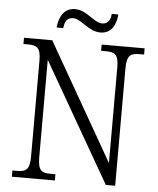

<svg xmlns="http://www.w3.org/2000/svg" viewBox="-59 -933 807 983"><g transform="rotate(5 344.5 -441.5)"><path d="M426 -775C484 -775 506 -825 510 -875H476C473 -848 465 -822 431 -822C387 -822 350 -883 287 -883C227 -883 205 -830 201 -781H235C238 -809 246 -836 281 -836C324 -836 363 -775 426 -775ZM39 0H260V-32H236C190 -32 170 -42 170 -111V-612L522 0H570V-603C570 -672 591 -682 636 -682H659V-714H438V-682H462C507 -682 528 -672 528 -605V-113L184 -714H39V-682H62C107 -682 128 -672 128 -605V-111C128 -42 107 -32 61 -32H39Z"/></g></svg>

Font: Noto Serif Sinhala SemiCondensed Light
Style: Regular
Weight: 300
Width: 4
Designer: Jelle Bosma - Monotype Design Team
Foundry: Monotype Imaging Inc.
Version: Version 2.007